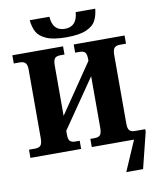

<svg xmlns="http://www.w3.org/2000/svg" viewBox="-116 -1018 1080 1316"><g transform="rotate(-10 424.5 -360.0)"><path d="M183 -930H320Q326 -830 411 -830Q495 -830 503 -930H639Q634 -881 616 -847Q598 -813 549.5 -792Q501 -771 412 -771Q322 -771 273.5 -792Q225 -813 206.5 -846.5Q188 -880 183 -930ZM833 -39 771 210H654L745 0H451V-57H482Q508 -57 519.5 -70Q531 -83 531 -120V-479L298 -140V-114Q298 -81 309.5 -69Q321 -57 347 -57H377V0H24V-57H67Q93 -57 105 -70Q117 -83 117 -120V-598Q117 -632 104.5 -644.5Q92 -657 67 -657H24V-714H377V-657H347Q321 -657 309.5 -644Q298 -631 298 -594V-244L531 -586V-598Q531 -633 519.5 -645Q508 -657 482 -657H451V-714H805V-657H762Q736 -657 724 -644Q712 -631 712 -594V-115Q712 -81 724.5 -69Q737 -57 762 -57H833Z"/></g></svg>

Font: Noto Serif ExtraBold
Style: Regular
Weight: 800
Designer: Monotype Design Team
Foundry: Monotype Imaging Inc.
Version: Version 1.001